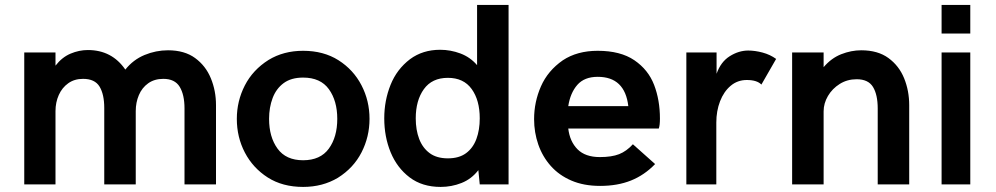

<svg xmlns="http://www.w3.org/2000/svg" viewBox="-20 -726 3921 756"><path d="M830.5 0H706.5V-299Q706.5 -353 687.5 -384.2Q668.5 -415.5 623 -415.5Q588 -415.5 563.5 -398Q539 -380.5 526.8 -351.5Q514.5 -322.5 514.5 -288.5V0H390.5V-301Q390.5 -354.5 372 -385Q353.5 -415.5 307 -415.5Q273 -415.5 248.8 -398.2Q224.5 -381 211.5 -352Q198.5 -323 198.5 -288.5V0H75.5V-519.5H198.5V-467.5Q224 -500.5 257.8 -514.8Q291.5 -529 326 -529Q420.5 -529 473.5 -452Q504.5 -491 549.2 -509.5Q594 -528 641.5 -528Q706.5 -528 748.2 -497.5Q790 -467 810.2 -417.8Q830.5 -368.5 830.5 -312Z M1173.5 10Q1092.5 10 1034.2 -27.2Q976 -64.5 944.2 -125.2Q912.5 -186 912.5 -258Q912.5 -328 944 -389.5Q975.5 -451 1037.5 -490Q1096.5 -526 1173.5 -526Q1254 -526 1312.8 -488.8Q1371.5 -451.5 1403.2 -390.5Q1435 -329.5 1435 -258Q1435 -187.5 1403.5 -126Q1372 -64.5 1310.5 -26Q1250.5 10 1173.5 10ZM1173.5 -95Q1241.5 -95 1274.8 -140.8Q1308 -186.5 1308 -258Q1308 -329 1275 -374.8Q1242 -420.5 1173.5 -420.5Q1126.5 -420.5 1097 -398.8Q1067.5 -377 1053.5 -340Q1039.5 -303 1039.5 -258Q1039.5 -186.5 1072.8 -140.8Q1106 -95 1173.5 -95Z M1715 10Q1642.5 10 1593 -27.5Q1543.5 -65 1518.2 -126.2Q1493 -187.5 1493 -260Q1493 -330 1517.8 -391.8Q1542.5 -453.5 1594.5 -493Q1644.5 -530 1713 -530Q1754 -530 1792.8 -515.5Q1831.5 -501 1858.5 -469.5V-706.5H1982.5V0H1869L1863.5 -56Q1836.5 -21 1797.2 -5.5Q1758 10 1715 10ZM1743.5 -102.5Q1787.5 -102.5 1815 -122.8Q1842.5 -143 1855.8 -178.8Q1869 -214.5 1869 -260Q1869 -331.5 1837.2 -375.5Q1805.5 -419.5 1743.5 -419.5Q1681 -419.5 1649 -375Q1617 -330.5 1617 -260Q1617 -214.5 1630.5 -179Q1644 -143.5 1671.8 -123Q1699.5 -102.5 1743.5 -102.5Z M2343 6Q2278.5 6 2229.8 -15Q2181 -36 2148.5 -72.8Q2116 -109.5 2099.5 -157Q2083 -204.5 2083 -257Q2083 -324.5 2110 -386Q2137 -447.5 2196 -488.5Q2252.5 -526 2333.5 -526Q2423 -526 2477.8 -488.8Q2532.5 -451.5 2555.5 -391.8Q2578.5 -332 2578.5 -259Q2578.5 -232.5 2574 -220H2217.5Q2223.5 -169 2254 -138.2Q2284.5 -107.5 2342 -107.5Q2388.5 -107.5 2417.8 -119Q2447 -130.5 2472 -158L2559.5 -80Q2517.5 -36.5 2464.5 -15.2Q2411.5 6 2343 6ZM2454 -308Q2440.5 -423.5 2333.5 -423.5Q2281 -423.5 2253.2 -391.8Q2225.5 -360 2217.5 -308Z M2800.5 0H2682.5V-519.5H2801.5V-435.5Q2818 -482.5 2853.5 -504.8Q2889 -527 2926 -527Q2953 -527 2982.8 -519Q3012.5 -511 3036 -494L2978 -393Q2960.5 -411 2920.5 -411Q2884 -411 2857 -388.2Q2830 -365.5 2815.2 -327.2Q2800.5 -289 2800.5 -243.5Z M3560 0H3436V-299Q3436 -353 3417.5 -383.5Q3399 -414 3353 -414Q3316 -414 3286.5 -395.5Q3257 -377 3240 -348Q3223 -319 3223 -287.5V0H3099V-519.5H3223V-461.5Q3253 -497 3292.2 -512.5Q3331.5 -528 3371 -528Q3436.5 -528 3478.2 -497.5Q3520 -467 3540 -417.8Q3560 -368.5 3560 -312Z M3800.5 0H3687.5V-519.5H3800.5ZM3800.5 -594H3687.5V-706.5H3800.5Z"/></svg>

Font: Acari Sans
Style: Bold
Weight: 700
Designer: Alfredo Marco Pradil and Stefan Peev (font) & Cristiano Sobral (main changes)
Foundry: Alfredo Marco Pradil and Stefan Peev (font) & Cristiano Sobral (main changes)
Version: Version 1.063; ttfautohint (v1.8.3)